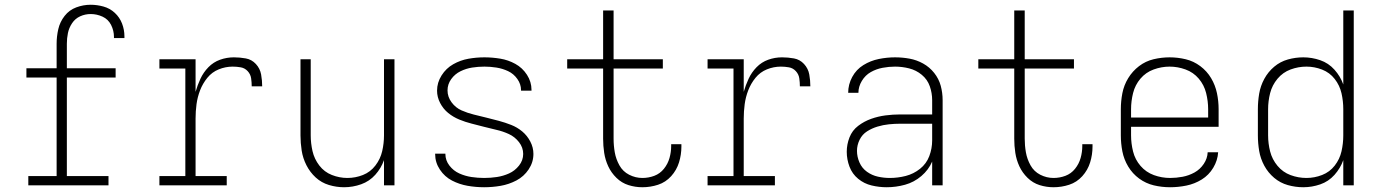

<svg xmlns="http://www.w3.org/2000/svg" viewBox="-20 -779 5800 807"><path d="M99 0H436V-39H261V-453H466V-492H261V-595Q261 -618 265.5 -640Q270 -662 283 -681.5Q296 -701 317 -710.5Q338 -720 361 -720Q387 -720 411 -709Q435 -698 447 -674Q459 -650 459 -624V-619H503V-626Q503 -654 493 -680Q483 -706 462.5 -725Q442 -744 415 -751.5Q388 -759 361 -759Q330 -759 300.5 -748Q271 -737 251.5 -712Q232 -687 225 -656.5Q218 -626 218 -595V-492H91V-453H218V-39H99Z M650 0H933V-39H802V-281Q802 -311 806 -341Q810 -371 821 -399.5Q832 -428 851.5 -452Q871 -476 899.5 -487.5Q928 -499 958 -499Q975 -499 992 -496Q1009 -493 1021 -480Q1033 -467 1035.5 -450Q1038 -433 1038 -416H1082Q1082 -441 1077.5 -466Q1073 -491 1055.5 -510Q1038 -529 1013 -533.5Q988 -538 963 -538Q933 -538 905 -528Q877 -518 856 -496.5Q835 -475 822.5 -448Q810 -421 802 -393V-530H650V-491H759V-39H650Z M1426 8Q1463 8 1498 -4.5Q1533 -17 1557.5 -44.5Q1582 -72 1594 -106V0H1638V-530H1594V-210Q1594 -177 1586.5 -144Q1579 -111 1558 -83.5Q1537 -56 1505.5 -43.5Q1474 -31 1440 -31Q1407 -31 1375 -43.5Q1343 -56 1322 -83.5Q1301 -111 1293.5 -144Q1286 -177 1286 -210V-530H1243V-210Q1243 -178 1248 -146Q1253 -114 1268 -84.5Q1283 -55 1307 -33Q1331 -11 1362.5 -1.5Q1394 8 1426 8Z M2015 8Q2050 8 2084.5 2Q2119 -4 2150.5 -20.5Q2182 -37 2202 -67Q2222 -97 2222 -132Q2222 -159 2209 -184Q2196 -209 2175 -226.5Q2154 -244 2128.5 -254Q2103 -264 2077 -271Q2051 -278 2024.5 -284.5Q1998 -291 1971.5 -297.5Q1945 -304 1920 -315Q1895 -326 1878 -349Q1861 -372 1861 -399Q1861 -425 1876.5 -446.5Q1892 -468 1915.5 -479.5Q1939 -491 1964.5 -495Q1990 -499 2016 -499Q2041 -499 2066.5 -495Q2092 -491 2115.5 -480Q2139 -469 2154.5 -447Q2170 -425 2170 -400V-398H2214V-401Q2214 -435 2195 -464.5Q2176 -494 2146 -510.5Q2116 -527 2082.5 -532.5Q2049 -538 2016 -538Q1982 -538 1948.5 -532Q1915 -526 1885 -509Q1855 -492 1836 -462Q1817 -432 1817 -398Q1817 -371 1830 -346Q1843 -321 1864 -304Q1885 -287 1910.5 -276.5Q1936 -266 1962 -259.5Q1988 -253 2014.5 -246Q2041 -239 2067.5 -233Q2094 -227 2119 -215.5Q2144 -204 2161.5 -181.5Q2179 -159 2179 -132Q2179 -105 2161.5 -83Q2144 -61 2119.5 -50Q2095 -39 2068.5 -35Q2042 -31 2015 -31Q1988 -31 1961.5 -35Q1935 -39 1910.5 -50Q1886 -61 1869 -83Q1852 -105 1852 -132V-133H1809V-131Q1809 -96 1829 -66Q1849 -36 1880 -20Q1911 -4 1945.5 2Q1980 8 2015 8Z M2680 8Q2714 8 2746 -2.5Q2778 -13 2801 -38.5Q2824 -64 2834 -96.5Q2844 -129 2844 -163Q2844 -168 2844 -173H2801Q2801 -169 2801 -165Q2801 -140 2794 -115Q2787 -90 2770.5 -69.5Q2754 -49 2730 -40Q2706 -31 2680 -31Q2651 -31 2624.5 -44.5Q2598 -58 2583.5 -84Q2569 -110 2564 -138.5Q2559 -167 2559 -196V-491H2766V-530H2559V-735H2515V-530H2364V-491H2515V-196Q2515 -166 2519.5 -136.5Q2524 -107 2536.5 -80Q2549 -53 2571 -31.5Q2593 -10 2621.5 -1Q2650 8 2680 8Z M2954 0H3237V-39H3106V-281Q3106 -311 3110 -341Q3114 -371 3125 -399.5Q3136 -428 3155.5 -452Q3175 -476 3203.5 -487.5Q3232 -499 3262 -499Q3279 -499 3296 -496Q3313 -493 3325 -480Q3337 -467 3339.5 -450Q3342 -433 3342 -416H3386Q3386 -441 3381.5 -466Q3377 -491 3359.5 -510Q3342 -529 3317 -533.5Q3292 -538 3267 -538Q3237 -538 3209 -528Q3181 -518 3160 -496.5Q3139 -475 3126.5 -448Q3114 -421 3106 -393V-530H2954V-491H3063V-39H2954Z M3707 8Q3746 8 3784 -2.5Q3822 -13 3852.5 -39Q3883 -65 3898 -100V0H3942V-358Q3942 -389 3934 -418.5Q3926 -448 3906.5 -472.5Q3887 -497 3860 -512Q3833 -527 3803 -532.5Q3773 -538 3742 -538Q3708 -538 3673.5 -531Q3639 -524 3609 -505.5Q3579 -487 3562 -455.5Q3545 -424 3545 -389H3588Q3588 -415 3602.5 -439Q3617 -463 3640 -476Q3663 -489 3689.5 -494Q3716 -499 3742 -499Q3772 -499 3801.5 -491.5Q3831 -484 3854.5 -464.5Q3878 -445 3888 -416.5Q3898 -388 3898 -358V-298H3764Q3733 -298 3702 -294Q3671 -290 3641.5 -279.5Q3612 -269 3587 -250Q3562 -231 3550.5 -201.5Q3539 -172 3539 -141Q3539 -109 3550.5 -78.5Q3562 -48 3587 -27.5Q3612 -7 3643.5 0.5Q3675 8 3707 8ZM3720 -31Q3695 -31 3670 -36.5Q3645 -42 3624 -57Q3603 -72 3592.5 -96Q3582 -120 3582 -145Q3582 -169 3593 -191.5Q3604 -214 3624.5 -227Q3645 -240 3668.5 -247Q3692 -254 3716 -256.5Q3740 -259 3764 -259H3898V-189Q3898 -155 3886 -123Q3874 -91 3847 -69.5Q3820 -48 3787 -39.5Q3754 -31 3720 -31Z M4408 8Q4442 8 4474 -2.5Q4506 -13 4529 -38.5Q4552 -64 4562 -96.5Q4572 -129 4572 -163Q4572 -168 4572 -173H4529Q4529 -169 4529 -165Q4529 -140 4522 -115Q4515 -90 4498.5 -69.5Q4482 -49 4458 -40Q4434 -31 4408 -31Q4379 -31 4352.5 -44.5Q4326 -58 4311.5 -84Q4297 -110 4292 -138.5Q4287 -167 4287 -196V-491H4494V-530H4287V-735H4243V-530H4092V-491H4243V-196Q4243 -166 4247.5 -136.5Q4252 -107 4264.5 -80Q4277 -53 4299 -31.5Q4321 -10 4349.5 -1Q4378 8 4408 8Z M4898 8Q4932 8 4966.5 1Q5001 -6 5031 -24.5Q5061 -43 5079.5 -74Q5098 -105 5100 -139H5056Q5055 -113 5039.5 -90Q5024 -67 5000.5 -54Q4977 -41 4950.5 -36Q4924 -31 4898 -31Q4863 -31 4830 -43Q4797 -55 4774 -81.5Q4751 -108 4742.5 -142Q4734 -176 4734 -210V-246H5102V-320Q5102 -354 5095 -387.5Q5088 -421 5070.5 -450.5Q5053 -480 5025 -501Q4997 -522 4963.5 -530Q4930 -538 4896 -538Q4862 -538 4828.5 -530Q4795 -522 4767.5 -501Q4740 -480 4722 -450.5Q4704 -421 4697.5 -387.5Q4691 -354 4691 -320V-210Q4691 -176 4697.5 -142.5Q4704 -109 4722 -79Q4740 -49 4768 -28.5Q4796 -8 4829.5 0Q4863 8 4898 8ZM4734 -285V-320Q4734 -354 4742.5 -388Q4751 -422 4773.5 -448.5Q4796 -475 4829 -487Q4862 -499 4896 -499Q4930 -499 4963 -487Q4996 -475 5018.5 -448.5Q5041 -422 5049.5 -388Q5058 -354 5058 -320V-285Z M5458 8Q5494 8 5529 -4Q5564 -16 5589 -44Q5614 -72 5626 -106V0H5670V-735H5626V-424Q5614 -458 5589 -486Q5564 -514 5529 -526Q5494 -538 5458 -538Q5425 -538 5393 -529Q5361 -520 5335.5 -498.5Q5310 -477 5294 -447.5Q5278 -418 5272.5 -385.5Q5267 -353 5267 -320V-210Q5267 -177 5272.5 -144.5Q5278 -112 5294 -82.5Q5310 -53 5335.5 -31.5Q5361 -10 5393 -1Q5425 8 5458 8ZM5471 -31Q5437 -31 5404.5 -43Q5372 -55 5349.5 -82Q5327 -109 5318.5 -142.5Q5310 -176 5310 -210V-320Q5310 -354 5318.5 -387.5Q5327 -421 5349.5 -448Q5372 -475 5404.5 -487Q5437 -499 5471 -499Q5505 -499 5537 -486.5Q5569 -474 5590 -447Q5611 -420 5618.5 -387Q5626 -354 5626 -320V-210Q5626 -176 5618.5 -143Q5611 -110 5590 -83Q5569 -56 5537 -43.5Q5505 -31 5471 -31Z"/></svg>

Font: Iosevka Sparkle Extralight
Style: Regular
Weight: 200
Designer: Belleve Invis
Foundry: Belleve Invis
Version: Version 4.5.0; ttfautohint (v1.8.3)